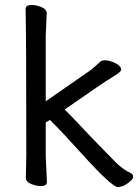

<svg xmlns="http://www.w3.org/2000/svg" viewBox="-20 -733 556 773"><path d="M308.1 -115.2Q227.1 -205.1 181.2 -250L164.1 -240.2V-106L168.9 0Q168.9 16.1 145 16.1Q126 16.1 105 7.6Q84 -1 84 -18.1L85.9 -106Q85.9 -589.8 83 -696.8Q83 -712.9 106.9 -712.9Q126 -712.9 147 -704.3Q168 -695.8 168 -679.2L164.1 -589.8V-325.2L342.8 -449.2Q357.9 -460.4 381.8 -482.9Q386.7 -489.7 401.9 -490.2Q415 -490.2 430.2 -484.9Q468.3 -470.7 467.8 -452.1Q467.8 -443.4 433.3 -423.1Q398.9 -402.8 240.2 -292Q264.2 -269 302.5 -228Q340.8 -187 380.9 -146Q420.9 -105 452.1 -73.2Q481 -47.4 506.8 -36.1Q515.6 -32.2 516.1 -22Q516.1 -13.2 503.9 -2.9Q478 20 454.1 20Q430.2 20 308.1 -115.2Z"/></svg>

Font: LXGW WenKai Screen R
Style: Regular
Weight: 400
Designer: Fontworks Inc.
Version: Version 1.235;May 31, 2022